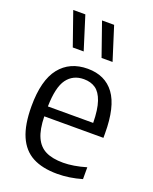

<svg xmlns="http://www.w3.org/2000/svg" viewBox="-151 -891 782 984"><g transform="rotate(20 240.0 -399.0)"><path d="M444 -245H121.5Q123 -174 141.8 -132.5Q160.5 -91 197.2 -72.8Q234 -54.5 293 -54.5Q347.5 -54.5 418 -75V-10.5Q349.5 9.5 284 9.5Q202.5 9.5 149.2 -18.8Q96 -47 69 -109Q42 -171 42 -271.5Q42 -413.5 96.5 -482Q151 -550.5 248.5 -550.5Q343.5 -550.5 393.8 -482.5Q444 -414.5 444 -269.5ZM121.5 -299H368.5Q367.5 -371.5 352.8 -414.5Q338 -457.5 312 -475.5Q286 -493.5 248 -493.5Q189 -493.5 156.2 -449Q123.5 -404.5 121.5 -299ZM138 -626.5 74.5 -808H140.5L197.5 -626.5ZM295 -626.5 231.5 -808H297.5L355 -626.5Z"/></g></svg>

Font: Encode Sans Semi Condensed
Style: Regular
Weight: 400
Width: 4
Designer: Multiple Designers
Foundry: Impallari Type
Version: Version 2.000